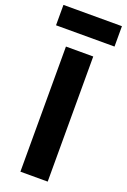

<svg xmlns="http://www.w3.org/2000/svg" viewBox="-192 -956 672 1018"><g transform="rotate(20 144.0 -446.5)"><path d="M221 8H67V-698H221ZM309 -786H-21V-901H309Z"/></g></svg>

Font: Repo
Style: Bold
Weight: 700
Designer: Stefan Peev
Foundry: Context Ltd
Version: Version 001.000